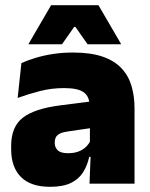

<svg xmlns="http://www.w3.org/2000/svg" viewBox="-20 -708 578 740"><path d="M325 0 330 -126 326.5 -130.5V-283.5L325 -301.5Q325 -336 302.8 -352.2Q280.5 -368.5 227 -368.5Q178.5 -368.5 133.8 -357Q89 -345.5 48 -330.5L62.5 -465Q87.5 -476 118 -485.2Q148.5 -494.5 184.5 -500Q220.5 -505.5 261 -505.5Q329.5 -505.5 375.2 -489.8Q421 -474 448 -445.2Q475 -416.5 486.8 -377Q498.5 -337.5 498.5 -290V0ZM172.5 12Q98.5 12 60.8 -25.8Q23 -63.5 23 -133V-145.5Q23 -219.5 68.2 -254.5Q113.5 -289.5 213 -302L338.5 -318L349 -217L242.5 -201.5Q213.5 -197.5 202.2 -187.8Q191 -178 191 -159V-157Q191 -139.5 202.8 -128.5Q214.5 -117.5 242 -117.5Q265 -117.5 281.8 -123.8Q298.5 -130 309.8 -140.5Q321 -151 327.5 -163.5L352.5 -103.5H324Q316.5 -70 300.2 -44Q284 -18 253.5 -3Q223 12 172.5 12ZM177 -688H359.5L446 -539.5V-537.5H317.5L270.5 -604.5H266L219 -537.5H90.5V-539.5Z"/></svg>

Font: Anek Gurmukhi Medium ExtraBold
Style: Regular
Weight: 800
Version: Version 1.003